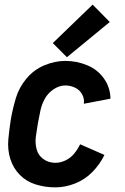

<svg xmlns="http://www.w3.org/2000/svg" viewBox="-20 -801 540 829"><path d="M269 -554 208 -615 380 -781 454 -706ZM219 8Q175 8 134.5 -4.5Q94 -17 65.5 -46Q37 -75 24.5 -115Q12 -155 16 -199Q20 -243 27 -287Q35 -332 48.5 -377.5Q62 -423 94 -461.5Q126 -500 171.5 -519Q217 -538 262 -538Q311 -538 356 -519.5Q401 -501 428.5 -462.5Q456 -424 457 -375L342 -353Q345 -375 334.5 -394Q324 -413 304 -422.5Q284 -432 262 -432Q236 -432 211.5 -415.5Q187 -399 173.5 -374.5Q160 -350 154.5 -323.5Q149 -297 144 -271Q139 -242 135 -213Q131 -184 138 -157Q145 -130 167.5 -114Q190 -98 219 -98Q241 -98 263 -108.5Q285 -119 300.5 -138Q316 -157 326 -178L431 -132Q411 -91 378.5 -58Q346 -25 303.5 -8.5Q261 8 219 8Z"/></svg>

Font: Iosevka SS08
Style: Bold Italic
Weight: 700
Italic angle: -10°
Monospace: yes
Designer: Belleve Invis
Foundry: Belleve Invis
Version: 2.1.0; ttfautohint (v1.8.2)